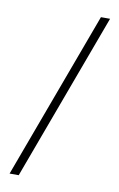

<svg xmlns="http://www.w3.org/2000/svg" viewBox="-83 -761 499 807"><g transform="rotate(10 167.0 -357.0)"><path d="M320 -714 56 0H17L281 -714Z"/></g></svg>

Font: Noto Sans Hebrew SemiCondensed ExtraLight
Style: Regular
Weight: 200
Width: 4
Designer: Monotype Design Team
Foundry: Monotype Imaging Inc.
Version: Version 2.004; ttfautohint (v1.8.4.7-5d5b)